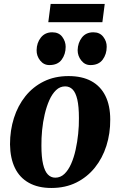

<svg xmlns="http://www.w3.org/2000/svg" viewBox="-20 -944 612 978"><path d="M329 -556.5Q398 -556.5 445.2 -530.8Q492.5 -505 517 -455.5Q541.5 -406 541.5 -335Q542 -264.5 522 -201.5Q502 -138.5 463.2 -90.2Q424.5 -42 368.8 -14.2Q313 13.5 241.5 13.5Q174 13.5 127 -12.8Q80 -39 56 -88.5Q32 -138 31 -208.5Q31 -280 51 -343Q71 -406 109.5 -454Q148 -502 203.2 -529.2Q258.5 -556.5 329 -556.5ZM312 -504Q285.5 -504 265.5 -484.8Q245.5 -465.5 231.2 -433.5Q217 -401.5 207.8 -362Q198.5 -322.5 194.5 -281Q190.5 -239.5 191 -202Q191 -143.5 199.5 -107.5Q208 -71.5 223.8 -55.2Q239.5 -39 261.5 -39Q288 -39 308 -58Q328 -77 342.2 -109.2Q356.5 -141.5 365.2 -181.2Q374 -221 378.2 -262.5Q382.5 -304 382 -342Q382 -401.5 373.8 -437Q365.5 -472.5 350 -488.2Q334.5 -504 312 -504ZM231.5 -612.5Q203 -612.5 184.5 -635.8Q166 -659 166.5 -688.5Q167 -726 188.2 -752.8Q209.5 -779.5 246 -779.5Q280 -779.5 297.2 -756.2Q314.5 -733 314.5 -705.5Q314.5 -668 294.2 -640.2Q274 -612.5 231.5 -612.5ZM440.5 -612.5Q412.5 -612.5 394 -635.8Q375.5 -659 375.5 -688.5Q376.5 -726 397.2 -752.8Q418 -779.5 455.5 -779.5Q488.5 -779.5 506.2 -756.2Q524 -733 523.5 -705.5Q523.5 -668 503 -640.2Q482.5 -612.5 440.5 -612.5ZM238 -924H513.5L501.5 -831H226Z"/></svg>

Font: Merriweather 48pt ExtraBold
Style: Italic
Weight: 800
Italic angle: -7.8°
Version: Version 2.101